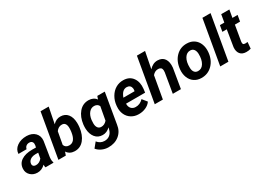

<svg xmlns="http://www.w3.org/2000/svg" viewBox="-8 -1681 3888 2822"><g transform="rotate(-30 1936.5 -270.5)"><path d="M307.1 0Q300.8 -20 301.8 -47.9Q242.2 11.7 167 9.8Q97.7 8.8 52 -35.4Q6.3 -79.6 9.3 -144.5Q12.7 -231 81.8 -277.1Q150.9 -323.2 267.1 -323.2L331.5 -322.3L338.4 -354Q341.3 -370.1 339.8 -384.8Q337.4 -407.7 322.5 -420.7Q307.6 -433.6 283.2 -434.1Q251 -435.1 228.5 -418.2Q206.1 -401.4 199.7 -369.6L61.5 -369.1Q64.9 -444.8 131.1 -491.9Q197.3 -539.1 294.4 -538.1Q384.3 -536.1 435.1 -484.6Q485.8 -433.1 477.5 -352.1L437 -99.1L434.6 -67.9Q433.6 -33.2 442.9 -9.3L442.4 0ZM201.2 -97.2Q260.7 -95.2 305.2 -148.9L322.3 -240.2L274.4 -240.7Q198.2 -238.8 164.6 -194.3Q152.3 -178.2 149.4 -154.8Q145.5 -128.4 160.4 -113Q175.3 -97.7 201.2 -97.2Z M1034.2 -262.7Q1019.5 -137.7 958 -62.5Q896.5 12.7 798.8 10.3Q715.3 8.3 671.9 -57.1L651.9 0H526.4L656.2 -750H794.4L741.2 -480Q796.9 -540 870.1 -538.1Q946.8 -537.1 990.5 -483.2Q1034.2 -429.2 1037.1 -334Q1038.1 -303.7 1034.2 -262.7ZM897.5 -272.9Q901.9 -314.5 900.4 -337.4Q895 -422.4 830.1 -423.8Q769 -425.8 729 -368.7L690.9 -158.7Q709.5 -106 770 -104Q871.6 -101.1 894.5 -251.5Z M1103.5 -264.6Q1118.2 -387.2 1183.3 -463.6Q1248.5 -540 1347.7 -538.6Q1432.1 -536.6 1473.6 -477.5L1491.7 -528.8L1618.2 -528.3L1531.7 -18.1Q1517.6 87.4 1441.9 148.9Q1366.2 210.4 1254.4 208.5Q1199.7 207.5 1149.9 184.8Q1100.1 162.1 1067.9 122.6L1136.2 38.6Q1182.1 96.7 1251.5 98.6Q1305.2 100.6 1343.3 70.6Q1381.3 40.5 1395 -14.2L1402.8 -45.9Q1345.2 11.7 1273.4 9.8Q1196.3 8.8 1150.9 -47.6Q1105.5 -104 1101.1 -194.3Q1099.6 -224.1 1103.5 -264.6ZM1238.8 -207Q1238.8 -161.1 1258.1 -133.5Q1277.3 -106 1314 -104.5Q1370.1 -102.5 1413.6 -152.3L1454.6 -376Q1433.6 -421.9 1377 -423.8Q1324.2 -425.3 1287.6 -381.3Q1251 -337.4 1241.7 -264.6Q1238.3 -229 1238.8 -207Z M1886.7 9.8Q1817.4 9.3 1763.9 -24.2Q1710.4 -57.6 1684.1 -116Q1657.7 -174.3 1663.6 -244.6L1665 -264.2Q1672.4 -341.3 1710 -405.8Q1747.6 -470.2 1806.6 -505.1Q1865.7 -540 1937.5 -538.1Q2039.6 -536.1 2092 -463.1Q2144.5 -390.1 2131.8 -278.3L2124 -218.3H1800.3Q1798.3 -167 1825.2 -136.2Q1852.1 -105.5 1898.4 -104.5Q1973.6 -102.5 2030.3 -162.6L2093.3 -84.5Q2063.5 -39.6 2007.3 -14.4Q1951.2 10.7 1886.7 9.8ZM1930.7 -424.3Q1892.6 -425.3 1863 -400.4Q1833.5 -375.5 1810.1 -314H1999.5L2002.4 -326.7Q2005.4 -346.2 2002.9 -363.8Q1998 -392.1 1979 -408Q1960 -423.8 1930.7 -424.3Z M2375 -469.7Q2437 -539.1 2518.1 -538.1Q2596.7 -536.1 2633.5 -481.7Q2670.4 -427.2 2661.1 -333L2605.5 0H2467.8L2523.9 -334.5Q2526.4 -353.5 2524.9 -369.6Q2520 -422.4 2463.4 -423.8Q2407.7 -425.8 2365.7 -376L2299.3 0H2161.6L2291.5 -750H2429.7Z M3015.1 -538.1Q3085 -537.1 3135.5 -502.2Q3186 -467.3 3209.7 -406Q3233.4 -344.7 3226.6 -270Q3215.3 -144 3138.9 -66.2Q3062.5 11.7 2950.2 9.8Q2881.3 8.8 2831.1 -25.6Q2780.8 -60.1 2756.8 -121.1Q2732.9 -182.1 2739.7 -255.9Q2752.4 -386.7 2828.6 -463.9Q2904.8 -541 3015.1 -538.1ZM2876 -205.6Q2877 -158.7 2897.9 -131.6Q2918.9 -104.5 2957 -103.5Q3020.5 -101.6 3056.6 -161.9Q3092.8 -222.2 3090.3 -320.3Q3088.4 -367.2 3067.6 -395.3Q3046.9 -423.3 3008.3 -424.3Q2946.8 -426.3 2909.9 -366.5Q2873 -306.6 2876 -205.6Z M3411.6 0H3272.9L3403.3 -750H3541.5Z M3807.6 -658.2 3784.7 -528.3H3872.6L3854.5 -424.8H3766.6L3721.7 -160.2Q3718.8 -135.3 3725.6 -122.1Q3732.4 -108.9 3758.8 -107.9Q3766.6 -107.4 3800.8 -110.4L3791 -2.4Q3754.4 9.8 3711.9 8.8Q3644 7.8 3610.8 -33.7Q3577.6 -75.2 3583.5 -146L3628.9 -424.8H3554.2L3572.3 -528.3H3647L3669.4 -658.2Z"/></g></svg>

Font: TypoPRO Roboto
Style: Bold Italic
Weight: 700
Italic angle: -12°
Designer: Google
Version: Version 2.136; 2016